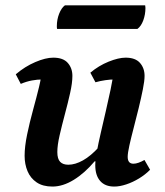

<svg xmlns="http://www.w3.org/2000/svg" viewBox="-20 -674 605 706"><path d="M172.9 12Q137.3 12 114.7 -3.4Q92.1 -18.7 81.3 -44.4Q70.5 -70.1 70.5 -101.2Q70.5 -135.1 79.8 -179.8Q89.1 -224.6 101.7 -270.4Q114.3 -316.2 123.6 -354.5Q132.9 -392.8 132.9 -414.1L177 -374Q169.8 -377.9 159.5 -379.8Q149.3 -381.8 135.6 -381.8Q117.4 -381.8 97.4 -378.1Q77.3 -374.4 56.4 -365.5L38 -400.8Q71.7 -429.5 109.7 -445.7Q147.6 -462 175.9 -462Q212.3 -462 229.2 -442.7Q246.2 -423.4 246.2 -394.9Q246.2 -369.1 237.8 -331.7Q229.4 -294.3 218.5 -253.7Q207.6 -213.1 199.2 -176.4Q190.8 -139.8 190.8 -114.9Q190.8 -89.6 201.2 -78.9Q211.5 -68.3 231.1 -68.3Q256.6 -68.3 285.1 -84.3Q313.7 -100.3 343.9 -133.5L357.5 -80.7H327.9Q290.9 -36.9 250.9 -12.5Q210.9 12 172.9 12ZM400.2 12Q366.2 12 348.3 -8.6Q330.3 -29.2 330.3 -66.6Q330.3 -84.6 335.9 -115.4Q341.5 -146.2 350.4 -184.7Q359.2 -223.2 368.8 -264.2Q378.3 -305.2 386.5 -344.1Q394.7 -382.9 398.4 -414.1L443 -374Q435.8 -377.9 425.5 -379.8Q415.3 -381.8 401 -381.8Q385.7 -381.8 367.6 -379.2Q349.6 -376.7 331 -371.5L312.2 -406.7Q343 -432.6 379.4 -447.3Q415.9 -462 441.9 -462Q477.8 -462 494.7 -442.7Q511.6 -423.4 511.6 -394.9Q511.6 -376.8 505.3 -345.5Q499.1 -314.3 490.1 -277.2Q481.1 -240.2 471.6 -204Q462.1 -167.8 455.8 -139.4Q449.5 -110.9 449.5 -97.4Q449.5 -72 470.6 -72Q479.3 -72 489.9 -75.8Q500.5 -79.6 511.2 -85.8L531.9 -49.8Q514.4 -31.9 491.1 -17.8Q467.9 -3.7 444 4.1Q420.2 12 400.2 12ZM485.1 -567.5H190Q189 -570.4 189 -577.7Q189 -602 197.5 -623.6Q206 -645.1 218.7 -654.4H513.8Q513.8 -652.9 514.3 -650.2Q514.8 -647.6 514.8 -644.7Q514.8 -620.8 506.8 -599Q498.8 -577.3 485.1 -567.5Z"/></svg>

Font: Petrona
Style: Italic
Weight: 400
Italic angle: -9°
Designer: Ringo R. Seeber
Foundry: Ringo R. Seeber
Version: Version 2.001; ttfautohint (v1.8.3)